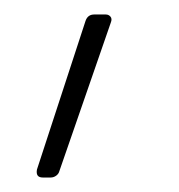

<svg xmlns="http://www.w3.org/2000/svg" viewBox="-20 -174 247 265"><path d="M31 60 98 -145Q101 -154 110 -154H126Q130 -154 132.5 -151Q135 -148 133 -143L62 62Q61 66 57.5 68.5Q54 71 50 71H39Q29 71 31 60Z"/></svg>

Font: Barlow Semi Condensed ExLight
Style: Italic
Weight: 275
Width: 4
Italic angle: -7°
Designer: Jeremy Tribby
Foundry: Tribby Type
Version: Version 1.408